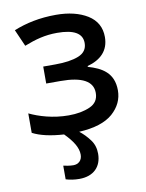

<svg xmlns="http://www.w3.org/2000/svg" viewBox="-87 -610 682 898"><g transform="rotate(-10 254.5 -161.5)"><path d="M242.2 115.2C242.2 143.1 223.6 158.2 200.2 158.2C182.6 158.2 164.1 154.3 152.8 151.9V216.8C171.9 222.7 193.4 226.1 216.8 226.1C285.2 226.1 323.2 186 323.2 125C323.2 99.6 316.4 77.6 302.2 58.6C288.1 39.6 272 22.9 253.9 8.8C326.7 4.9 379.9 -12.2 414.6 -42.5C448.7 -72.8 465.8 -108.9 465.8 -150.9C465.8 -233.9 411.1 -264.6 346.2 -283.2V-287.1C408.7 -304.2 449.2 -341.3 449.2 -407.2C449.2 -453.1 429.7 -488.3 390.6 -512.7C351.6 -536.6 301.8 -548.8 241.2 -548.8C163.6 -548.8 98.6 -534.7 40 -511.2L75.2 -431.2C128.4 -452.1 174.8 -464.8 231.9 -464.8C311.5 -464.8 351.1 -441.9 351.1 -396C351.1 -368.2 337.4 -348.6 309.6 -337.4C281.7 -326.2 244.6 -320.8 198.2 -320.8H141.1V-240.2H209C311 -240.2 361.8 -212.4 361.8 -157.2C361.8 -127 348.1 -106 320.3 -93.8C292.5 -81.5 258.8 -75.2 219.2 -75.2C144.5 -75.2 79.1 -95.7 34.2 -117.2V-24.9C69.8 -6.3 119.1 4.9 182.1 8.8C220.7 47.9 242.2 81.5 242.2 115.2Z"/></g></svg>

Font: Noto Reveo Sans
Style: Regular
Weight: 500
Designer: Monotype Design Team
Foundry: Monotype Imaging Inc.
Version: Version 2.007